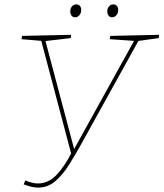

<svg xmlns="http://www.w3.org/2000/svg" viewBox="-20 -851 747 877"><path d="M88 -9 96 -27Q112 -20 126 -16.5Q140 -13 153 -13Q201 -13 238.5 -52.5Q276 -92 308 -156L307 -142L167 -670L174 -664L78 -672L81 -687L305 -692L303 -677L183 -663L186 -670L319 -169H318L596 -671L597 -664L481 -672L484 -687L707 -692L705 -677L605 -663L616 -671L345 -182Q321 -139 293.5 -95.5Q266 -52 232 -23Q198 6 154 6Q140 6 123 2Q106 -2 88 -9ZM323 -772Q313 -772 307 -779.5Q301 -787 301 -799Q301 -813 309 -822Q317 -831 329 -831Q339 -831 345 -824Q351 -817 351 -805Q351 -792 343 -782Q335 -772 323 -772ZM492 -772Q482 -772 476 -779.5Q470 -787 470 -799Q470 -813 478 -822Q486 -831 498 -831Q508 -831 514 -824Q520 -817 520 -805Q520 -792 512 -782Q504 -772 492 -772Z"/></svg>

Font: Bitter Thin
Style: Italic
Weight: 100
Italic angle: -9°
Designer: Sol Matas, and Bitter project Authors
Foundry: Sol Matas
Version: Version 2.002